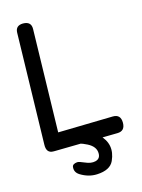

<svg xmlns="http://www.w3.org/2000/svg" viewBox="-140 -829 831 1126"><g transform="rotate(-15 275.5 -266.5)"><path d="M93.8 21.5Q104 21.5 104 21.5L482.9 15.1Q529.8 14.6 529.8 -36.1Q529.8 -87.4 481.4 -86.4L148.4 -79.1L163.1 -703.1Q164.1 -749.5 113.3 -749.5Q68.4 -748.5 67.4 -706.1L51.3 -29.8Q49.8 22 93.8 21.5ZM220.7 -35.6Q210 4.9 245.1 14.2Q273.4 22.5 296.9 34.7Q346.7 60.1 345.7 102.1Q345.7 133.8 315.4 141.1Q288.1 147.5 254.4 132.3Q221.7 117.7 210 118.7Q181.6 121.6 179.7 139.2Q175.8 171.4 205.1 189.5Q253.9 219.7 305.7 217.3Q385.7 213.9 408.2 164.6Q451.2 69.8 376 0Q314.5 -58.1 252.9 -55.7Q225.6 -54.7 220.7 -35.6Z"/></g></svg>

Font: Comic Relief
Style: Regular
Weight: 400
Designer: Jeff Davis
Foundry: Loudifier
Version: Version 1.200; ttfautohint (v1.8.4.7-5d5b)